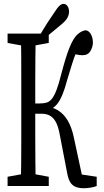

<svg xmlns="http://www.w3.org/2000/svg" viewBox="-20 -914 550 1013"><path d="M20 67.4V18.6L121.6 0H136.7L237.3 18.6V67.4ZM20 -687.5V-736.8H237.3V-687.5L136.7 -668.9H121.6ZM89.8 67.4Q91.3 6.3 91.8 -54.7Q92.3 -115.7 92.3 -179.2Q92.3 -242.7 92.3 -304.2V-363.3Q92.3 -425.8 92.3 -488.3Q92.3 -550.8 92 -612.8Q91.8 -674.8 89.8 -736.8H168.5Q167.5 -676.8 166.7 -613.8Q166 -550.8 166 -485.4Q166 -419.9 166 -349.1V-316.9Q166 -249.5 166 -184.8Q166 -120.1 166.7 -57.6Q167.5 4.9 168.5 67.4ZM335 2.4 293.9 -210.9Q286.6 -248.5 274.2 -271Q261.7 -293.5 243.4 -303.7Q225.1 -314 199.2 -314H129.4V-368.2H189.9Q210.9 -368.2 226.3 -372.8Q241.7 -377.4 254.2 -393.3Q266.6 -409.2 278.3 -439.7Q290 -470.2 302.7 -521Q326.7 -613.3 346.2 -661.6Q365.7 -710 386.2 -730Q406.7 -750 430.2 -754.4Q442.9 -753.4 451.9 -743.9Q460.9 -734.4 465.6 -719.7Q470.2 -705.1 470.2 -689.9Q470.2 -667.5 457.3 -645Q444.3 -622.6 415 -622.6Q397.5 -622.6 379.9 -627.4Q362.3 -632.3 352.5 -636.7L409.2 -689.9Q394 -663.1 382.3 -637Q370.6 -610.8 360.4 -577.1Q350.1 -543.5 335 -494.1Q322.3 -445.8 309.6 -415.3Q296.9 -384.8 283 -366.9Q269 -349.1 251.7 -340.1Q234.4 -331.1 211.4 -325.2L206.1 -355Q252.9 -351.6 284.4 -332.8Q315.9 -314 337.2 -278.3Q358.4 -242.7 370.1 -186.5L416 27.3L396 4.4L490.2 18.6V67.4Q479.5 72.3 459.2 75.7Q439 79.1 421.9 79.1Q397 79.1 379.4 72Q361.8 64.9 351.3 48.6Q340.8 32.2 335 2.4ZM193.8 -734.9Q211.4 -764.6 229.7 -793.2Q248 -821.8 266.6 -848.1Q282.2 -873 293.5 -883.3Q304.7 -893.6 314.9 -893.6Q327.6 -893.6 335.9 -882.1Q344.2 -870.6 344.2 -852.5Q344.2 -836.9 336.2 -821.3Q328.1 -805.7 305.7 -786.6Q281.7 -766.6 257.1 -746.3Q232.4 -726.1 207.5 -705.1Z"/></svg>

Font: Scarab Serif
Style: Regular
Weight: 400
Designer: John Roberts
Foundry: Scarab
Version: 1.0